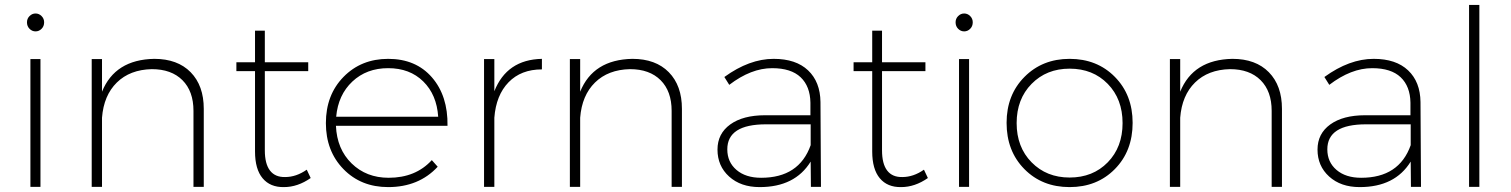

<svg xmlns="http://www.w3.org/2000/svg" viewBox="-20 -762 6162 783"><path d="M160 -671Q160 -655 149.5 -644.5Q139 -634 125 -634Q111 -634 100.5 -644.5Q90 -655 90 -671Q90 -686 100.5 -696.5Q111 -707 125 -707Q139 -707 149.5 -696.5Q160 -686 160 -671ZM145 -521V0H104V-521Z M609 -522Q704 -522 757.5 -467.5Q811 -413 811 -318V0H769V-310Q769 -390 724 -435Q679 -480 599 -480Q510 -478 456.5 -425.5Q403 -373 396 -282V0H354V-521H396V-388Q449 -519 609 -522Z M1231 -70 1247 -36Q1194 1 1138 1Q1082 2 1051 -35Q1020 -72 1020 -144V-472H944V-508H1020V-637H1060V-508H1237V-472H1060V-149Q1060 -94 1081 -66.5Q1102 -39 1143 -40Q1188 -40 1231 -70Z M1563 -522Q1676 -522 1741.5 -446.5Q1807 -371 1805 -249H1350Q1354 -154 1414 -95.5Q1474 -37 1565 -37Q1675 -37 1741 -109L1765 -82Q1688 1 1563 1Q1452 1 1380.5 -72.5Q1309 -146 1309 -260Q1309 -375 1381 -448.5Q1453 -522 1563 -522ZM1351 -286H1767Q1761 -376 1706 -430Q1651 -484 1563 -484Q1475 -484 1417 -429.5Q1359 -375 1351 -286Z M1996 -390Q2047 -519 2190 -522V-479Q2105 -479 2054 -426.5Q2003 -374 1996 -282V0H1954V-521H1996Z M2559 -522Q2654 -522 2707.5 -467.5Q2761 -413 2761 -318V0H2719V-310Q2719 -390 2674 -435Q2629 -480 2549 -480Q2460 -478 2406.5 -425.5Q2353 -373 2346 -282V0H2304V-521H2346V-388Q2399 -519 2559 -522Z M3328 0H3287L3286 -103Q3222 1 3078 1Q3001 1 2953.5 -42Q2906 -85 2906 -152Q2906 -217 2958 -254.5Q3010 -292 3100 -292H3285V-343Q3284 -410 3245 -447Q3206 -484 3129 -484Q3043 -484 2954 -416L2934 -448Q3036 -522 3135 -522Q3226 -522 3275.5 -475Q3325 -428 3326 -346ZM3084 -37Q3239 -37 3286 -170V-255H3104Q2946 -255 2946 -153Q2946 -101 2983.5 -69Q3021 -37 3084 -37Z M3748 -70 3764 -36Q3711 1 3655 1Q3599 2 3568 -35Q3537 -72 3537 -144V-472H3461V-508H3537V-637H3577V-508H3754V-472H3577V-149Q3577 -94 3598 -66.5Q3619 -39 3660 -40Q3705 -40 3748 -70Z M3947 -671Q3947 -655 3936.5 -644.5Q3926 -634 3912 -634Q3898 -634 3887.5 -644.5Q3877 -655 3877 -671Q3877 -686 3887.5 -696.5Q3898 -707 3912 -707Q3926 -707 3936.5 -696.5Q3947 -686 3947 -671ZM3932 -521V0H3891V-521Z M4342 -522Q4454 -522 4526.5 -448.5Q4599 -375 4599 -261Q4599 -146 4526.5 -72.5Q4454 1 4342 1Q4230 1 4157.5 -72.5Q4085 -146 4085 -261Q4085 -375 4158 -448.5Q4231 -522 4342 -522ZM4342 -482Q4248 -482 4187 -420Q4126 -358 4126 -260Q4126 -162 4187 -100Q4248 -38 4342 -38Q4437 -38 4497.5 -100Q4558 -162 4558 -260Q4558 -358 4497.5 -420Q4437 -482 4342 -482Z M5006 -522Q5101 -522 5154.5 -467.5Q5208 -413 5208 -318V0H5166V-310Q5166 -390 5121 -435Q5076 -480 4996 -480Q4907 -478 4853.5 -425.5Q4800 -373 4793 -282V0H4751V-521H4793V-388Q4846 -519 5006 -522Z M5775 0H5734L5733 -103Q5669 1 5525 1Q5448 1 5400.5 -42Q5353 -85 5353 -152Q5353 -217 5405 -254.5Q5457 -292 5547 -292H5732V-343Q5731 -410 5692 -447Q5653 -484 5576 -484Q5490 -484 5401 -416L5381 -448Q5483 -522 5582 -522Q5673 -522 5722.5 -475Q5772 -428 5773 -346ZM5531 -37Q5686 -37 5733 -170V-255H5551Q5393 -255 5393 -153Q5393 -101 5430.5 -69Q5468 -37 5531 -37Z M6013 -742V0H5971V-742Z"/></svg>

Font: Montserrat Ultra Light
Style: Regular
Weight: 200
Designer: Julieta Ulanovsky
Foundry: Julieta Ulanovsky
Version: Version 3.100;PS 003.100;hotconv 1.0.88;makeotf.lib2.5.64775